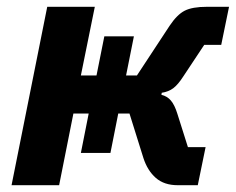

<svg xmlns="http://www.w3.org/2000/svg" viewBox="-20 -545 694 565"><path d="M14 0 119 -525H259L218 -323H264L287 -438H374L351 -323H383L479 -469Q501 -502 523.5 -513.5Q546 -525 589 -525H654L631 -413H581L520 -321Q504 -296 490 -285.5Q476 -275 456 -272L455 -266Q472 -262 483 -249Q494 -236 502 -210L533 -112H585L562 0H503Q463 0 438.5 -21.5Q414 -43 402 -80L361 -211H328L305 -95H218L241 -211H196L154 0Z"/></svg>

Font: IBM Plex Sans
Style: Italic
Weight: 400
Italic angle: -11.31°
Designer: Mike Abbink, Paul van der Laan, Pieter van Rosmalen
Foundry: Bold Monday
Version: Version 3.201